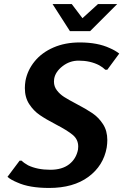

<svg xmlns="http://www.w3.org/2000/svg" viewBox="-20 -920 610 950"><path d="M66 -17Q34 -30 17 -45L77 -125H87Q99 -113 119 -102Q165 -80 229 -80Q287 -80 322 -107Q357 -134 366 -180Q367 -185 367 -195Q367 -230 340 -252.5Q313 -275 257 -304Q207 -330 176.5 -351Q146 -372 124.5 -405Q103 -438 103 -484Q103 -501 106 -520Q116 -573 151.5 -616.5Q187 -660 244.5 -685Q302 -710 375 -710Q463 -710 523 -682Q549 -671 570 -655L511 -575H501Q490 -586 471 -597Q427 -620 369 -620Q325 -620 289.5 -592.5Q254 -565 248 -530Q247 -525 247 -516Q247 -492 261.5 -473Q276 -454 297 -440.5Q318 -427 358 -406Q406 -381 437 -360Q468 -339 489.5 -306Q511 -273 511 -227Q511 -210 508 -190Q492 -100 417.5 -45Q343 10 223 10Q125 10 66 -17ZM326 -766 240 -900H335L388 -830L465 -900H560L426 -766Z"/></svg>

Font: Scada
Style: Bold Italic
Weight: 700
Italic angle: -10°
Version: Version 4.000